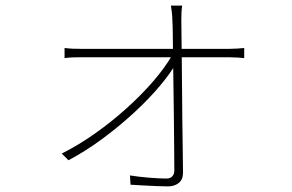

<svg xmlns="http://www.w3.org/2000/svg" viewBox="-20 -621 1040 684"><path d="M629 -601Q627 -588 626.5 -575.5Q626 -563 626 -549Q626 -538 626.5 -503Q627 -468 627.5 -417.5Q628 -367 628.5 -309.5Q629 -252 629.5 -194.5Q630 -137 631 -88Q632 -39 632 -6Q632 19 616.5 31Q601 43 579 43Q564 43 538.5 42Q513 41 487.5 39.5Q462 38 445 37L443 4Q474 9 511 12Q548 15 573 15Q587 15 594 7Q601 -1 601 -13Q601 -44 600.5 -92.5Q600 -141 599.5 -197.5Q599 -254 598 -311Q597 -368 596.5 -418Q596 -468 595.5 -503Q595 -538 594 -549Q594 -560 592.5 -574Q591 -588 589 -601ZM210 -450Q227 -448 239.5 -447.5Q252 -447 268 -447Q274 -447 303.5 -447Q333 -447 377.5 -447Q422 -447 474.5 -447Q527 -447 580 -447Q633 -447 679 -447Q725 -447 757 -447Q789 -447 798 -447Q809 -447 825.5 -448Q842 -449 850 -450V-414Q842 -415 826 -416Q810 -417 797 -417Q788 -417 756.5 -417Q725 -417 679 -417Q633 -417 580.5 -417Q528 -417 475 -417Q422 -417 377.5 -417Q333 -417 303.5 -417Q274 -417 268 -417Q250 -417 237.5 -416.5Q225 -416 210 -414ZM200 -74Q260 -104 320 -146.5Q380 -189 433.5 -237.5Q487 -286 528 -334Q569 -382 593 -424H609L610 -400Q589 -362 550 -315.5Q511 -269 458.5 -220.5Q406 -172 346 -127.5Q286 -83 224 -50Z"/></svg>

Font: Noto Sans HK Thin
Style: Regular
Weight: 100
Designer: Ryoko NISHIZUKA 西塚涼子 (kana, bopomofo & ideographs); Paul D. Hunt (Latin, Greek & Cyrillic); Sandoll Communications 산돌커뮤니
Foundry: Adobe
Version: Version 2.004-H2;hotconv 1.0.118;makeotfexe 2.5.65603